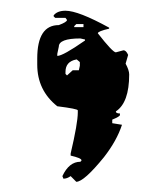

<svg xmlns="http://www.w3.org/2000/svg" viewBox="-20 -244 317 365"><path d="M104.5 -223.6Q128.9 -223.6 187.5 -191.4V-189.5Q166 -184.6 166 -180.7Q194.3 -144.5 200.2 -144.5L214.8 -148.4Q219.7 -148.4 223.6 -139.6L218.8 -123Q225.6 -110.4 225.6 -102.5Q225.6 -48.8 200.2 -32.2Q200.2 -28.3 208 -28.3V-25.4Q208 -22.5 193.4 -16.6V-9.8L211.9 -6.8Q202.1 23.4 177.7 54.7Q139.6 101.6 125 101.6L114.3 90.8Q107.4 95.7 100.6 95.7L98.6 90.8Q111.3 63.5 132.8 63.5L134.8 61.5V60.5Q134.8 56.6 114.3 51.8V47.9Q127.9 -9.8 127.9 -30.3V-34.2Q127.9 -37.1 88.9 -42Q50.8 -72.3 50.8 -121.1V-132.8Q50.8 -196.3 91.8 -196.3Q107.4 -202.1 107.4 -206.1L104.5 -210H85L82 -212.9V-214.8Q88.9 -223.6 104.5 -223.6ZM121.1 -194.3V-192.4H138.7V-198.2H125ZM88.9 -141.6V-137.7Q99.6 -137.7 141.6 -167V-168.9L132.8 -170.9Q91.8 -170.9 91.8 -155.3ZM104.5 -107.4V-103.5L107.4 -100.6L118.2 -110.4H129.9L131.8 -119.1V-126L126 -130.9H125Q104.5 -127 104.5 -107.4Z"/></svg>

Font: Love Ya Like A Sister
Style: Regular
Weight: 400
Designer: Kimberly Geswein
Foundry: Kimberly Geswein
Version: Version 1.002 2007